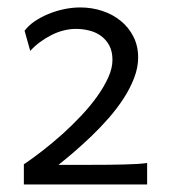

<svg xmlns="http://www.w3.org/2000/svg" viewBox="-20 -823 450 511"><path d="M371.6 -332H43.5V-385.7Q66.9 -401.4 93.3 -421.9Q119.6 -442.4 145.8 -465.8Q171.9 -489.3 196 -514.9Q220.2 -540.5 238.5 -566.2Q256.8 -591.8 268.1 -616.7Q279.3 -641.6 279.3 -663.6Q279.3 -686 271 -701.7Q262.7 -717.3 249 -727.3Q235.4 -737.3 217.8 -741.7Q200.2 -746.1 182.1 -746.1Q166 -746.1 149.4 -741.9Q132.8 -737.8 116.9 -729.7Q101.1 -721.7 86.4 -710.9Q71.8 -700.2 60.5 -687.5L45.4 -741.2Q55.7 -754.9 72 -766.1Q88.4 -777.3 108.4 -785.6Q128.4 -793.9 150.4 -798.6Q172.4 -803.2 193.8 -803.2Q224.6 -803.2 252.4 -793.9Q280.3 -784.7 301.5 -767.3Q322.8 -750 335.2 -725.3Q347.7 -700.7 347.7 -669.9Q347.7 -643.6 337.2 -616Q326.7 -588.4 309.3 -561.5Q292 -534.7 269.8 -509.3Q247.6 -483.9 223.9 -461.2Q200.2 -438.5 177.5 -418.9Q154.8 -399.4 135.7 -384.3H223.1Q248 -384.3 270.8 -384.5Q293.5 -384.8 312.3 -385.3Q331.1 -385.7 346.2 -386.7Q361.3 -387.7 371.6 -389.2Z"/></svg>

Font: Andika Compact
Style: Regular
Weight: 400
Designer: Victor Gaultney, Annie Olsen, Julie Remington, Don Collingsworth, Eric Hays, Becca Hirsbrunner
Foundry: SIL International
Version: Version 5.000 ; LnSpcTght